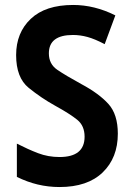

<svg xmlns="http://www.w3.org/2000/svg" viewBox="-20 -744 540 774"><path d="M455 -205Q455 -283 417 -325Q379 -367 308 -405Q244 -440 210.5 -463Q177 -486 177 -529Q177 -603 274 -603Q303 -603 332.5 -595Q362 -587 402 -566L445 -682Q361 -724 275 -724Q163 -724 104 -668Q45 -612 45 -522Q45 -431 95.5 -390Q146 -349 202 -318Q262 -285 291.5 -261Q321 -237 321 -193Q321 -111 220 -111Q174 -111 133.5 -126.5Q93 -142 48 -165V-31Q130 10 220 10Q333 10 394 -49Q455 -108 455 -205Z"/></svg>

Font: Noto Sans Mono UI Condensed
Style: Bold
Weight: 700
Width: 3
Designer: Monotype Design team
Foundry: Monotype Imaging Inc.
Version: 1.000